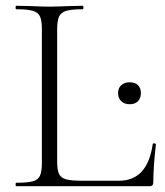

<svg xmlns="http://www.w3.org/2000/svg" viewBox="-20 -645 570 665"><path d="M264 -19H392Q491 -19 509 -146Q509 -149 514.5 -148.5Q520 -148 520 -145Q511 -66 511 -15Q511 -7 508 -3.5Q505 0 496 0H36Q34 0 34 -6Q34 -12 36 -12Q75 -12 93.5 -17Q112 -22 118.5 -36.5Q125 -51 125 -81V-544Q125 -574 118.5 -588Q112 -602 93.5 -607.5Q75 -613 36 -613Q34 -613 34 -619Q34 -625 36 -625L85 -624Q127 -622 151 -622Q178 -622 220 -624L267 -625Q269 -625 269 -619Q269 -613 267 -613Q228 -613 209.5 -607.5Q191 -602 184.5 -587.5Q178 -573 178 -543V-85Q178 -56 184.5 -42.5Q191 -29 208.5 -24Q226 -19 264 -19ZM389 -323Q389 -340 400 -350Q411 -360 429 -360Q448 -360 458 -350Q468 -340 468 -323Q468 -305 458 -294.5Q448 -284 429 -284Q411 -284 400 -294.5Q389 -305 389 -323Z"/></svg>

Font: Cormorant Unicase Light
Style: Regular
Weight: 300
Designer: Christian Thalmann (Catharsis Fonts)
Foundry: Catharsis Fonts
Version: Version 4.000